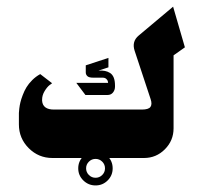

<svg xmlns="http://www.w3.org/2000/svg" viewBox="-20 -474 590 576"><path d="M286.7 51Q278.3 59.3 266.7 59.3Q255 59.3 246.7 51Q238.3 42.7 238.3 31Q238.3 19.3 246.7 11Q255 2.7 266.7 2.7Q278.3 2.7 286.7 11Q295 19.3 295 31Q295 42.7 286.7 51ZM230 67.3Q245.3 82.3 266.7 82.3Q288 82.3 303 67.3Q318 52.3 318 31Q318 9.7 303 -5.5Q288 -20.7 266.7 -20.7Q245.3 -20.7 230 -5.5Q214.7 9.7 214.7 31Q214.7 52.3 230 67.3ZM137.3 0H412Q448.7 0 474.7 -26.2Q500.7 -52.3 500.7 -89V-308L534.7 -332L499.3 -454L396 -367.3Q375 -349.7 383.7 -322.3L432 -176.3Q437 -161 431.3 -153.2Q425.7 -145.3 405.3 -145.3H142Q108.3 -145.3 106.3 -171.7Q106.3 -173.3 106.3 -175Q106.3 -188.3 113.8 -200.7Q121.3 -213 128.7 -218.7L136.3 -224.3L100.7 -251.7Q87.3 -244.3 76.7 -233.7Q66 -223 59.5 -212.3Q53 -201.7 48.2 -188.8Q43.3 -176 41.2 -167Q39 -158 37.8 -147.8Q36.7 -137.7 36.7 -135Q36.7 -132.3 36.7 -130V-100.7Q36.7 -59 66.2 -29.5Q95.7 0 137.3 0ZM236.3 -189H302.3Q313 -189 319 -196.5Q325 -204 325 -214V-217.3Q325 -231.7 321.2 -241.2Q317.3 -250.7 310 -255.2Q302.7 -259.7 294.7 -261.2Q286.7 -262.7 275.7 -262.3L305.3 -272V-300.3L237.3 -278V-256.7Q237.3 -250.3 242 -245.7Q246.7 -241 259.7 -241H288Q295 -241 299.2 -237Q303.3 -233 303.7 -229.3L304.3 -225.3H209Z"/></svg>

Font: Jomhuria
Style: Regular
Weight: 400
Designer: Arabic design by Kourosh Beigpour, Latin design by Eben Sorkin, engineering by Lasse Fister and Khaled Hosney
Version: Version 1.0010